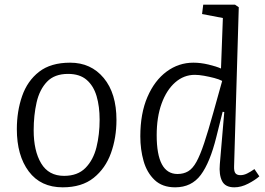

<svg xmlns="http://www.w3.org/2000/svg" viewBox="-20 -787 1134 821"><path d="M248 14Q154 14 103 -54Q52 -122 52 -235Q52 -311 74.5 -376Q97 -441 147 -480Q197 -519 280 -519Q369 -519 423.5 -453.5Q478 -388 478 -274Q478 -198 454.5 -132.5Q431 -67 380.5 -26.5Q330 14 248 14ZM254 -35Q312 -35 345.5 -69Q379 -103 392.5 -157.5Q406 -212 406 -275Q406 -332 393 -376Q380 -420 350.5 -445.5Q321 -471 271 -471Q213 -471 181 -437.5Q149 -404 136.5 -349Q124 -294 124 -230Q124 -142 156 -88.5Q188 -35 254 -35Z M981 -77Q980 -55 986.5 -46.5Q993 -38 1008 -38Q1022 -38 1036.5 -45Q1051 -52 1068 -64L1089 -33Q1071 -17 1041 -1.5Q1011 14 982 14Q943 14 929.5 -13Q916 -40 920 -85L939 -308L932 -309L905 -201Q878 -92 838.5 -39Q799 14 729 14Q674 14 641 -17.5Q608 -49 594 -98.5Q580 -148 580 -204Q580 -302 610.5 -372.5Q641 -443 692.5 -481Q744 -519 807 -519Q838 -519 871.5 -511Q905 -503 925 -494L933 -710L844 -727L849 -767H985L1001 -756ZM739 -43Q765 -43 784.5 -54.5Q804 -66 820 -95Q836 -124 853 -175Q870 -226 892 -305L930 -441Q917 -448 896 -453.5Q875 -459 852.5 -463Q830 -467 813 -467Q766 -467 729 -434.5Q692 -402 671 -344Q650 -286 650 -209Q650 -43 739 -43Z"/></svg>

Font: Literata 12pt Light
Style: Italic
Weight: 300
Italic angle: -2°
Designer: Latin by Veronika Burian and Jose Scaglione. Greek by Irene Vlachou. Cyrillic by Vera Evstafieva
Foundry: TypeTogether
Version: Version 3.002